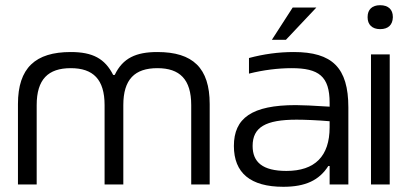

<svg xmlns="http://www.w3.org/2000/svg" viewBox="-20 -709 1571 738"><path d="M49 -309V0H121V-305C121 -404 165 -447 252 -447C338 -447 382 -404 382 -305V0H454V-305C454 -404 498 -447 585 -447C671 -447 715 -404 715 -305V0H786V-309C786 -448 721 -509 585 -509C503 -509 452 -486 421 -421H415C383 -484 336 -509 252 -509C116 -509 49 -448 49 -309Z M1109 -509C1050 -509 993 -501 937 -486V-426C992 -440 1050 -447 1101 -447C1205 -447 1247 -416 1247 -314V-299C1185 -303 1141 -305 1117 -305C948 -305 879 -255 879 -148C879 -44 943 9 1069 9C1154 9 1207 -16 1242 -71H1247V0H1319V-296C1319 -449 1257 -509 1109 -509ZM951 -148C951 -220 1001 -249 1120 -249C1151 -249 1201 -247 1247 -243V-220C1247 -108 1190 -52 1081 -52C989 -52 951 -86 951 -148ZM1025 -556H1079L1196 -680H1105Z M1406 -500V0H1478V-500ZM1393 -642C1393 -615 1410 -597 1441 -597C1473 -597 1489 -614 1490 -642V-644C1490 -672 1473 -689 1441 -689C1410 -689 1393 -672 1393 -644Z"/></svg>

Font: LT Wave Text Light
Style: Regular
Weight: 300
Designer: Daniel Lyons
Version: Version 2.5 (Glyphs App)